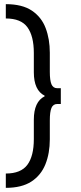

<svg xmlns="http://www.w3.org/2000/svg" viewBox="-20 -767 388 925"><path d="M8 69Q80.5 69 111.8 27Q143 -15 143 -97V-190Q143 -277 195 -303V-306Q143 -332 143 -419V-512Q143 -593 112.2 -635.5Q81.5 -678 8 -678V-747Q87 -747 133.5 -715.8Q180 -684.5 200 -631.5Q220 -578.5 220 -513V-421Q220 -379.5 228 -360.8Q236 -342 256 -342H273V-266H256Q236 -266 228 -247.2Q220 -228.5 220 -187V-96Q220 -28.5 198.8 24.5Q177.5 77.5 131 107.8Q84.5 138 8 138Z"/></svg>

Font: Betina Sans
Style: Regular
Weight: 400
Designer: Jonathan Pinhorn (font) & Cristiano Sobral (main changes)
Version: Version 2.001;April 28, 2021;FontCreator 13.0.0.2655 32-bit;